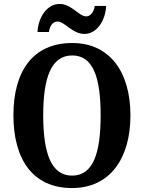

<svg xmlns="http://www.w3.org/2000/svg" viewBox="-20 -943 729 973"><path d="M408 -771C469 -771 514 -836 518 -913H460C457 -886 440 -860 417 -860C380 -860 343 -923 282 -923C219 -923 174 -857 170 -781H228C231 -808 246 -834 271 -834C309 -834 346 -771 408 -771ZM345 10C535 10 641 -137 641 -358C641 -580 535 -725 346 -725C145 -725 48 -580 48 -359C48 -137 145 10 345 10ZM345 -53C240 -53 199 -166 199 -358C199 -551 240 -662 346 -662C452 -662 490 -551 490 -358C490 -166 452 -53 345 -53Z"/></svg>

Font: Noto Serif Georgian Condensed Bold
Style: Regular
Weight: 700
Width: 3
Designer: Monotype Design Team, Akaki Razmadze
Foundry: Google LLC
Version: Version 2.003